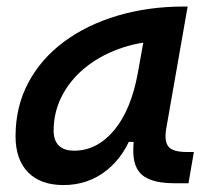

<svg xmlns="http://www.w3.org/2000/svg" viewBox="-20 -542 626 573"><path d="M169.4 10.3Q101.1 10.3 63.7 -27.8Q26.4 -65.9 26.4 -135.3Q26.4 -223.1 64.2 -294.7Q102.1 -366.2 170.4 -417Q238.8 -467.8 330.3 -495.1Q421.9 -522.5 529.3 -522.5H540L476.1 -158.2Q469.7 -120.6 482.7 -104.5Q495.6 -88.4 537.6 -88.4H558.6L542.5 4.9H502.4Q460 4.9 433.8 -3.9Q407.7 -12.7 394.8 -29.8Q381.8 -46.9 378.9 -72.3Q376 -97.7 380.4 -131.3L409.7 -118.7H353L380.4 -158.2Q354 -78.1 298.6 -33.9Q243.2 10.3 169.4 10.3ZM201.2 -92.3Q269.5 -92.3 320.6 -153.3Q371.6 -214.4 391.6 -325.7L417 -467.3L458.5 -419.9Q392.1 -417 334 -395.8Q275.9 -374.5 232.4 -338.6Q189 -302.7 164.6 -255.1Q140.1 -207.5 140.1 -151.9Q140.1 -122.6 155.8 -107.4Q171.4 -92.3 201.2 -92.3Z"/></svg>

Font: Cascadia Mono Medium
Style: Italic
Weight: 500
Italic angle: -10°
Monospace: yes
Designer: Aaron Bell
Foundry: Saja Typeworks
Version: Version 2407.024